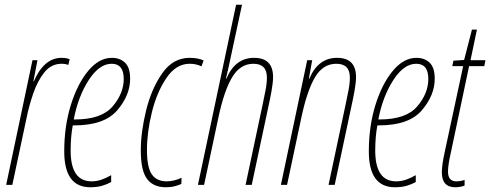

<svg xmlns="http://www.w3.org/2000/svg" viewBox="-20 -780 2068 810"><path d="M6 0H32L92 -282Q102 -332 120 -385Q138 -438 167 -474.5Q196 -511 240 -511Q256 -511 268 -506L274 -530Q260 -536 240 -536Q201 -536 171.5 -509.5Q142 -483 123 -437H121L138 -526H117Z M361 10Q390 10 411.5 3.5Q433 -3 449 -12V-41Q430 -30 409.5 -22.5Q389 -15 366 -15Q278 -15 278 -145Q278 -203 287 -251H293Q420 -251 474.5 -314.5Q529 -378 529 -448Q529 -495 507.5 -515.5Q486 -536 452 -536Q398 -536 352.5 -481.5Q307 -427 279 -337.5Q251 -248 251 -141Q251 10 361 10ZM291 -276Q310 -374 354.5 -442.5Q399 -511 451 -511Q502 -511 502 -447Q502 -386 455 -331Q408 -276 296 -276Z M680 10Q701 10 717.5 5.5Q734 1 745 -4L746 -30Q714 -15 683 -15Q641 -15 620.5 -44.5Q600 -74 600 -147Q600 -223 621 -307.5Q642 -392 682.5 -451.5Q723 -511 780 -511Q808 -511 830 -500L839 -525Q815 -536 780 -536Q710 -536 664.5 -471Q619 -406 596.5 -314.5Q574 -223 574 -145Q574 -60 600.5 -25Q627 10 680 10Z M815 0H841L902 -287Q926 -399 960 -455Q994 -511 1049 -511Q1106 -511 1106 -453Q1106 -428 1100 -398Q1094 -368 1088 -339L1016 0H1042L1112 -329Q1119 -360 1125.5 -396Q1132 -432 1132 -455Q1132 -536 1052 -536Q972 -536 935 -448H933Q938 -467 942 -485.5Q946 -504 950 -523L1001 -760H976Z M1165 0H1191L1252 -287Q1276 -399 1309.5 -455Q1343 -511 1399 -511Q1456 -511 1456 -453Q1456 -428 1450 -398Q1444 -368 1438 -339L1366 0H1392L1462 -329Q1469 -360 1475.5 -396Q1482 -432 1482 -455Q1482 -536 1402 -536Q1322 -536 1285 -448H1283L1297 -526H1276Z M1646 10Q1675 10 1696.5 3.5Q1718 -3 1734 -12V-41Q1715 -30 1694.5 -22.5Q1674 -15 1651 -15Q1563 -15 1563 -145Q1563 -203 1572 -251H1578Q1705 -251 1759.5 -314.5Q1814 -378 1814 -448Q1814 -495 1792.5 -515.5Q1771 -536 1737 -536Q1683 -536 1637.5 -481.5Q1592 -427 1564 -337.5Q1536 -248 1536 -141Q1536 10 1646 10ZM1576 -276Q1595 -374 1639.5 -442.5Q1684 -511 1736 -511Q1787 -511 1787 -447Q1787 -386 1740 -331Q1693 -276 1581 -276Z M1901 10Q1921 10 1940 3V-21Q1924 -15 1905 -15Q1870 -15 1870 -56Q1870 -84 1882 -136L1959 -501H2023L2028 -526H1965L1992 -655H1971L1938 -527L1893 -524L1888 -501H1934L1856 -138Q1844 -83 1844 -53Q1844 10 1901 10Z"/></svg>

Font: Noto Sans Display Condensed Thin
Style: Italic
Weight: 250
Width: 3
Italic angle: -12°
Designer: Monotype Design Team
Foundry: Monotype Imaging Inc.
Version: Version 1.900